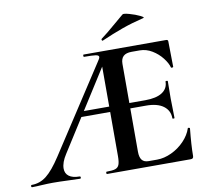

<svg xmlns="http://www.w3.org/2000/svg" viewBox="-97 -890 1071 986"><g transform="rotate(-10 438.0 -397.5)"><path d="M-7 -12Q35 -12 69.5 -39Q104 -66 147 -132L435 -574Q448 -592 448 -599Q448 -608 431.5 -610.5Q415 -613 371 -613Q368 -613 368 -619Q368 -625 371 -625H801Q811 -625 811 -616L813 -483Q813 -481 807.5 -480Q802 -479 801 -482Q795 -505 774 -532Q753 -559 722.5 -577.5Q692 -596 658 -596H616Q587 -596 573 -583Q559 -570 559 -543V-85Q559 -56 570 -42Q581 -28 605 -28H649Q686 -28 724.5 -46Q763 -64 792 -94.5Q821 -125 832 -159Q832 -161 835 -161Q838 -161 840.5 -160Q843 -159 843 -157Q834 -69 834 -15Q834 -7 830.5 -3.5Q827 0 819 0H382Q380 0 380 -6Q380 -12 382 -12Q414 -12 428.5 -17Q443 -22 448.5 -36.5Q454 -51 454 -81V-589L490 -604L194 -138Q168 -98 168 -66Q168 -40 187 -26Q206 -12 242 -12Q247 -12 247 -6Q247 0 242 0Q221 0 181 -2Q135 -4 101 -4Q76 -4 42 -2Q12 0 -7 0Q-12 0 -12 -6Q-12 -12 -7 -12ZM305 -339H535L542 -311H290ZM641 -311H482V-339H642Q700 -339 730.5 -359Q761 -379 761 -415Q761 -418 767 -418Q773 -418 773 -415L772 -325Q772 -293 773 -277L774 -223Q774 -221 768.5 -221Q763 -221 763 -223Q763 -264 731.5 -287.5Q700 -311 641 -311ZM480 -678Q476 -678 475 -682.5Q474 -687 477 -689Q506 -710 558 -755Q588 -781 603 -793Q608 -798 638.5 -789.5Q669 -781 692.5 -769.5Q716 -758 704 -756Q642 -741 590.5 -722.5Q539 -704 482 -679Z"/></g></svg>

Font: Cormorant Infant
Style: Bold
Weight: 700
Designer: Christian Thalmann (Catharsis Fonts)
Foundry: Catharsis Fonts
Version: Version 4.000